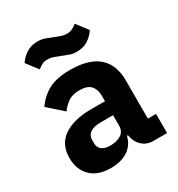

<svg xmlns="http://www.w3.org/2000/svg" viewBox="-180 -869 928 999"><g transform="rotate(-30 284.5 -369.0)"><path d="M34 0ZM457 0Q417 0 390.5 -25Q364 -50 357 -92H351Q339 -41 298 -14.5Q257 12 197 12Q118 12 76 -30Q34 -72 34 -141Q34 -224 94.5 -264.5Q155 -305 259 -305H342V-338Q342 -376 322 -398.5Q302 -421 255 -421Q211 -421 185 -402Q159 -383 142 -359L54 -437Q86 -484 134.5 -510.5Q183 -537 266 -537Q378 -537 434 -488Q490 -439 490 -345V-115H539V0ZM252 -91Q289 -91 315.5 -107Q342 -123 342 -159V-221H270Q183 -221 183 -162V-147Q183 -118 201 -104.5Q219 -91 252 -91ZM345 -601Q322 -601 304.5 -607Q287 -613 268 -621Q246 -630 228 -636.5Q210 -643 190 -643Q173 -643 160 -637Q147 -631 131 -618L79 -686Q97 -713 125 -731.5Q153 -750 193 -750Q216 -750 233.5 -744Q251 -738 270 -730Q292 -721 310 -714.5Q328 -708 348 -708Q365 -708 378 -714Q391 -720 407 -733L459 -665Q441 -638 413 -619.5Q385 -601 345 -601Z"/></g></svg>

Font: Aneliza ExtraBold
Style: Regular
Weight: 800
Designer: Mike Abbink, Paul van der Laan, Pieter van Rosmalen
Foundry: Bold Monday
Version: Version 3.001;September 8, 2019;FontCreator 11.5.0.2425 64-b